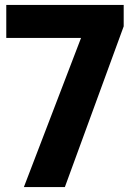

<svg xmlns="http://www.w3.org/2000/svg" viewBox="-20 -760 552 780"><path d="M77 0 327.5 -653.5 381 -606H5.5V-740H482.5V-653L243.5 0Z"/></svg>

Font: Encode Sans SC
Style: Bold
Weight: 700
Version: Version 3.002